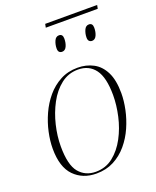

<svg xmlns="http://www.w3.org/2000/svg" viewBox="-152 -909 819 1007"><g transform="rotate(-20 257.5 -405.0)"><path d="M515 -820 511 -800H221L225 -820ZM426 -652Q417 -652 410.5 -658Q404 -664 404 -678Q404 -699 412.5 -719Q421 -739 439 -739Q460 -739 460 -713Q460 -689 451.5 -670.5Q443 -652 426 -652ZM259 -652Q249 -652 243 -658Q237 -664 237 -678Q237 -699 245.5 -719Q254 -739 272 -739Q293 -739 293 -713Q293 -689 284.5 -670.5Q276 -652 259 -652ZM210 10Q134 10 86 -39Q38 -88 38 -191Q38 -234 48.5 -282.5Q59 -331 80 -377.5Q101 -424 133 -462Q165 -500 208 -523Q251 -546 305 -546Q353 -546 392 -525.5Q431 -505 453.5 -460Q476 -415 476 -342Q476 -300 466 -252Q456 -204 435.5 -157.5Q415 -111 383 -73Q351 -35 308 -12.5Q265 10 210 10ZM210 0Q266 0 307.5 -33Q349 -66 377 -118.5Q405 -171 418.5 -231.5Q432 -292 432 -347Q432 -446 398.5 -491Q365 -536 304 -536Q250 -536 208.5 -503.5Q167 -471 139 -418.5Q111 -366 96.5 -305.5Q82 -245 82 -188Q82 -84 117 -42Q152 0 210 0Z"/></g></svg>

Font: Noto Serif Display ExtraLight
Style: Italic
Weight: 200
Italic angle: -12°
Designer: Monotype Design Team
Foundry: Monotype Imaging Inc.
Version: Version 2.009